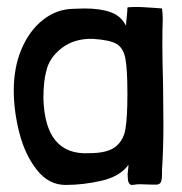

<svg xmlns="http://www.w3.org/2000/svg" viewBox="-20 -522 516 544"><path d="M341 -500Q341 -492 339 -472Q337 -458 337 -449Q323 -477 293.5 -487.5Q264 -498 219 -498L187 -497Q140 -496 101.5 -465.5Q63 -435 41 -383Q19 -331 19 -266Q19 -207 35 -145Q51 -83 84.5 -40.5Q118 2 166 2Q216 2 268 -10Q320 -22 344 -55Q344 -48 342.5 -38Q341 -28 342 -20Q342 -1 352 2Q357 2 363 1Q369 0 377 0L409 1H426Q435 -1 437 -9Q439 -17 439 -27Q439 -37 439 -40Q443 -99 443 -171L442 -283Q440 -357 440 -395Q440 -441 441 -464V-474Q441 -482 439 -498L413 -500Q377 -503 354 -502Q341 -502 341 -500ZM341 -256Q341 -190 335.5 -157Q330 -124 307 -106Q284 -88 233 -88Q108 -81 103 -242Q103 -291 111 -320Q119 -358 154.5 -385.5Q190 -413 242 -412Q290 -409 309.5 -398Q329 -387 335 -357.5Q341 -328 341 -256Z"/></svg>

Font: Londrina Solid Light
Style: Regular
Weight: 300
Designer: Marcelo Magalhaes
Foundry: Marcelo Magalhães
Version: Version 1.002